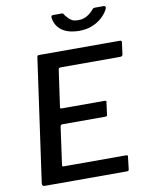

<svg xmlns="http://www.w3.org/2000/svg" viewBox="-101 -1025 847 1097"><g transform="rotate(-10 322.5 -476.5)"><path d="M154 -730Q155 -738 157.5 -740Q160 -742 166 -742H636Q648 -742 644 -726L636 -664Q635 -657 631.5 -654Q628 -651 619 -651H275Q269 -651 266 -648.5Q263 -646 262 -639L232 -429Q231 -423 233 -421Q235 -419 240 -419H490Q497 -419 498.5 -416Q500 -413 498 -407L489 -338Q488 -329 477 -329H228Q218 -329 216 -317L186 -101Q185 -91 193 -91H555Q562 -91 564.5 -88.5Q567 -86 565 -79L557 -10Q556 -4 553.5 -2Q551 0 543 0H69Q51 0 54 -19L154 -730ZM577 -953Q585 -953 587.5 -947.5Q590 -942 586 -934Q573 -908 548.5 -886Q524 -864 491 -851Q458 -838 417 -838Q375 -838 344 -850Q313 -862 295 -885Q277 -908 273 -940Q273 -945 275 -949Q277 -953 285 -953H335Q342 -953 344 -949Q346 -945 351 -938Q358 -931 366.5 -921Q375 -911 388 -905Q401 -899 421 -899Q452 -899 475 -913.5Q498 -928 512 -946Q516 -951 520 -952Q524 -953 528 -953Z"/></g></svg>

Font: Libre Franklin Medium
Style: Italic
Weight: 500
Italic angle: -8°
Designer: Pablo Impallari, Rodrigo Fuenzalida, Nhung Nguyen
Foundry: Impallari Type
Version: Version 3.000